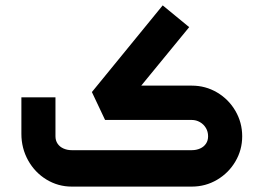

<svg xmlns="http://www.w3.org/2000/svg" viewBox="-20 -691 976 711"><path d="M876.9 -186.3Q876.9 -237.2 851.7 -280.4Q826.6 -323.5 783.8 -348.7Q741 -373.9 690.2 -373.9H503L680.6 -590.5L582.5 -671.1L320.3 -350.1L369.1 -246.8H690.2Q706.4 -246.8 720.5 -238.7Q734.5 -230.6 742.5 -217Q750.6 -203.4 750.6 -186.3Q750.6 -170.5 742.7 -158.9Q734.8 -147.2 721 -141.1Q707.2 -134.9 690.2 -134.9H245.5Q228.9 -134.9 215.1 -141.1Q201.2 -147.2 193.3 -158.9Q185.4 -170.5 185.4 -186.3V-330.6H59.2V-195.3Q59.2 -142.2 84.1 -97.2Q109.1 -52.3 152.1 -26.1Q195.1 0 245.5 0H690.2Q741 0 783.8 -25.2Q826.6 -50.4 851.7 -93.1Q876.9 -135.9 876.9 -186.3Z"/></svg>

Font: Arad-VF Thin Dots1
Style: Regular
Weight: 100
Designer: Mohammad Darvishi
Version: Version 1.000;August 30, 2024;FontCreator 15.0.0.2992 64-bit